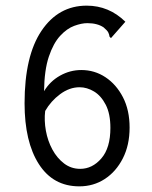

<svg xmlns="http://www.w3.org/2000/svg" viewBox="-20 -650 540 680"><path d="M261 10Q168 10 117.5 -69Q67 -148 67 -284Q67 -452 127 -541Q187 -630 287 -630Q366 -630 424 -573L380 -523L373 -515L368 -520Q367 -528 363.5 -535Q360 -542 347 -553Q325 -568 289 -568Q269 -568 243 -558.5Q217 -549 193 -523Q169 -497 153 -449.5Q137 -402 136 -327Q157 -362 192.5 -382Q228 -402 268 -402Q315 -402 353.5 -376.5Q392 -351 415.5 -305.5Q439 -260 439 -198Q439 -136 415 -89Q391 -42 351 -16Q311 10 261 10ZM264 -52Q307 -52 339 -89Q371 -126 371 -197Q371 -247 354.5 -279Q338 -311 313 -326Q288 -341 262 -341Q226 -341 193 -316.5Q160 -292 140 -257Q136 -223 142.5 -187Q149 -151 165.5 -120.5Q182 -90 207 -71Q232 -52 264 -52Z"/></svg>

Font: Inconsolata Nerd Font Mono
Style: Regular
Weight: 400
Monospace: yes
Designer: Raph Levien, Cyreal, Brenton Simpson
Foundry: Raph Levien, Cyreal, Google
Version: Version 3.000; ttfautohint (v1.8.3);Nerd Fonts 3.0.2